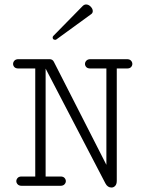

<svg xmlns="http://www.w3.org/2000/svg" viewBox="-20 -839 645 867"><path d="M229.5 -659.2Q217.8 -659.2 217.8 -669.9Q217.8 -673.8 221.2 -677.2L353.5 -812Q360.4 -818.8 368.7 -818.8Q379.9 -818.8 389.4 -809.1Q398.9 -799.3 398.9 -789.1Q398.9 -780.3 392.1 -775.4L234.9 -661.1Q232.9 -659.2 229.5 -659.2ZM483.4 7.8Q465.8 7.8 456.1 -10.7L186 -529.3V-42H253.4Q265.6 -42 271.5 -35.4Q277.3 -28.8 277.3 -21Q277.3 -13.2 271.2 -6.6Q265.1 0 252.9 0H78.1Q65.9 0 59.8 -6.6Q53.7 -13.2 53.7 -21Q53.7 -28.8 59.6 -35.4Q65.4 -42 77.6 -42H139.2V-529.8H63Q50.8 -529.8 44.9 -536.1Q39.1 -542.5 39.1 -550.3Q39.1 -558.6 45.2 -565.2Q51.3 -571.8 63.5 -571.8H203.6Q217.3 -571.8 223.1 -560.1L460.4 -94.7V-529.8H387.7Q375.5 -529.8 369.6 -536.1Q363.8 -542.5 363.8 -550.3Q363.8 -558.6 370.1 -565.2Q376.5 -571.8 388.7 -571.8H553.2Q565.4 -571.8 571.5 -565.2Q577.6 -558.6 577.6 -550.3Q577.6 -542.5 571.8 -536.1Q565.9 -529.8 554.2 -529.8H507.3V-22.9Q507.3 -7.3 500.2 0.2Q493.2 7.8 483.4 7.8Z"/></svg>

Font: Cutive Mono
Style: Regular
Weight: 400
Designer: Vernon Adams
Foundry: Vernon Adams
Version: Version 1.110; ttfautohint (v1.8.4.7-5d5b)